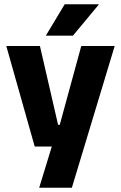

<svg xmlns="http://www.w3.org/2000/svg" viewBox="-20 -707 566 899"><path d="M332 -122.5 250 -87 360.5 -491.5H517L316.5 172H163.5L240 -78L312 -21H142.5L9.5 -491.5H167L252 -122.5ZM283 -687H442V-685L321.5 -540H195.5V-541.5Z"/></svg>

Font: Anek Tamil
Style: Bold
Weight: 700
Designer: Aadarsh Rajan (Tamil), Yesha Goshar (Latin)
Foundry: Ek Type
Version: Version 1.003